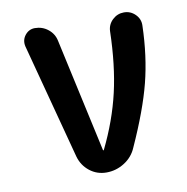

<svg xmlns="http://www.w3.org/2000/svg" viewBox="-65 -583 629 645"><g transform="rotate(-10 250.0 -260.0)"><path d="M157.2 -70.3 52.7 -464.8Q47.9 -486.3 61 -502.9Q74.2 -519.5 94.7 -519.5Q120.1 -519.5 139.6 -503.9Q159.2 -488.3 164.1 -463.9L249 -76.2Q249 -75.2 250 -75.2Q252 -75.2 252 -76.2Q296.9 -168 317.9 -258.8Q338.9 -349.6 341.8 -465.8Q342.8 -488.3 359.4 -503.9Q376 -519.5 398.4 -519.5Q420.9 -519.5 437 -503.4Q453.1 -487.3 452.1 -464.8Q449.2 -361.3 426.8 -272.9Q404.3 -184.6 350.6 -66.4Q337.9 -36.1 309.6 -18.1Q281.2 0 248 0Q215.8 0 190.9 -19.5Q166 -39.1 157.2 -70.3Z"/></g></svg>

Font: Rounded-X Mgen+ 1m medium
Style: Regular
Weight: 500
Designer: [Source Han Sans]
Ryoko NISHIZUKA  (kana & ideographs); Paul D. Hunt (Latin, Greek & Cyrillic); Wenlong ZHANG  (bopomofo
Version: Version 1.059.20150602